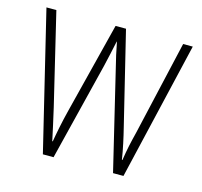

<svg xmlns="http://www.w3.org/2000/svg" viewBox="-83 -620 749 711"><g transform="rotate(15 291.5 -264.5)"><path d="M318 -375 408 0H448L572 -529H535L452 -167C441 -123 436 -101 429 -56H427C421 -95 412 -136 402 -176L316 -529H276L188 -180C176 -133 167 -86 162 -56H160C152 -93 144 -131 133 -178L49 -529H11L139 0H180L273 -375C281 -408 288 -442 295 -474H296C302 -442 309 -410 318 -375Z"/></g></svg>

Font: Noto Sans Hebrew Condensed ExtraLight
Style: Regular
Weight: 200
Width: 3
Designer: Monotype Design Team
Foundry: Monotype Imaging Inc.
Version: Version 2.004